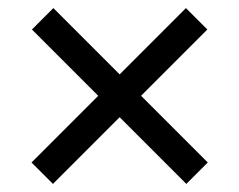

<svg xmlns="http://www.w3.org/2000/svg" viewBox="-20 -455 592 475"><path d="M58 -53 223 -218 59 -382 112 -435 276 -271 440 -435 493 -382 329 -218 494 -53 441 0 276 -165 111 0Z"/></svg>

Font: Eudoxus Sans
Style: Regular
Weight: 400
Designer: Stijn de Vries
Foundry: tokotype
Version: Version 2.005